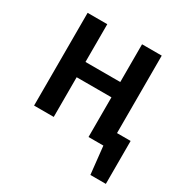

<svg xmlns="http://www.w3.org/2000/svg" viewBox="-162 -676 939 971"><g transform="rotate(30 307.5 -190.5)"><path d="M507.2 -541.5V-89.2H586.7V161.5H496.4L479 0H392.3V-231.8H189.2V0H74.4V-541.5H189.2V-321H392.3V-541.5Z"/></g></svg>

Font: Fira Code Fixed Medium
Style: Regular
Weight: 500
Monospace: yes
Designer: Carrois Corporate, Edenspiekermann AG, Nikita Prokopov
Foundry: Carrois Corporate, Edenspiekermann AG, Nikita Prokopov
Version: Version 5.002